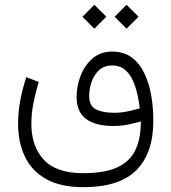

<svg xmlns="http://www.w3.org/2000/svg" viewBox="-20 -568 718 804"><path d="M509.8 -547.9 560.1 -498 509.8 -447.8 460 -498ZM375 -547.9 425.3 -498 375 -447.8 325.2 -498ZM329.1 215.8Q233.9 215.8 173.3 181.9Q112.8 147.9 84.2 87.6Q55.7 27.3 55.7 -51.8Q55.7 -98.1 64.9 -147.7Q74.2 -197.3 90.3 -245.1L142.1 -224.6Q128.9 -181.6 120.1 -136.7Q111.3 -91.8 111.3 -48.8Q111.3 43.9 163.1 100.6Q214.8 157.2 329.1 157.2Q418.5 157.2 471.2 132.8Q523.9 108.4 546.9 60.3Q569.8 12.2 569.8 -59.6Q542 -51.8 515.1 -46.1Q488.3 -40.5 454.6 -40.5Q379.4 -40.5 340.1 -70.1Q300.8 -99.6 300.8 -162.6Q300.8 -208 317.9 -251.7Q335 -295.4 368.2 -323.7Q401.4 -352.1 449.7 -352.1Q499.5 -352.1 532.7 -326.4Q565.9 -300.8 585.7 -258.3Q605.5 -215.8 613.8 -165Q622.1 -114.3 622.1 -63.5Q622.1 73.7 550.8 144.8Q479.5 215.8 329.1 215.8ZM458 -95.7Q485.8 -95.7 512.9 -101.3Q540 -106.9 565.4 -114.3Q562 -142.1 555.2 -173.3Q548.3 -204.6 535.9 -231.9Q523.4 -259.3 502.4 -276.6Q481.4 -293.9 449.2 -293.9Q416 -293.9 394.8 -274.2Q373.5 -254.4 363.5 -224.9Q353.5 -195.3 353.5 -166Q353.5 -124 382.1 -109.9Q410.6 -95.7 458 -95.7Z"/></svg>

Font: Vazirmatn UI FD ExtraLight
Style: Regular
Weight: 200
Designer: Saber Rastikerdar
Foundry: Saber Rastikerdar
Version: Version 33.003